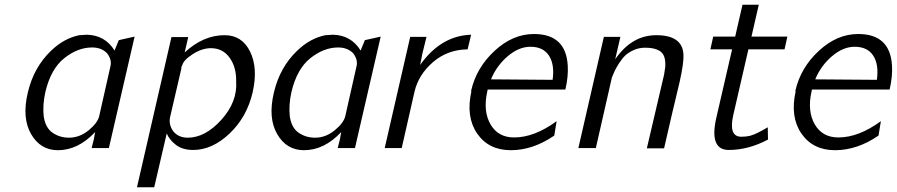

<svg xmlns="http://www.w3.org/2000/svg" viewBox="-20 -627 3798 813"><path d="M98 -236Q123 -342 196 -412Q251 -465 316 -478Q338 -480 348 -480Q425 -478 465 -413L483 -457L550 -472L441 0H368L378 -40Q378 -41 380 -53L383 -68Q311 9 225 9Q151 9 111.5 -59.5Q72 -128 98 -236ZM172 -237Q160 -183 165 -135Q172 -86 202.5 -65Q233 -44 272 -44Q317 -44 355 -75Q393 -106 400 -135L448 -348Q454 -375 433 -402Q409 -426 370 -426Q309 -426 252 -380.5Q195 -335 172 -237Z M560 166 706 -470H777L762 -405Q841 -478 931 -478Q1005 -478 1039 -408.5Q1073 -339 1050 -237Q1026 -132 952.5 -62Q879 8 798 8Q753 8 725 -13.5Q697 -35 686 -62L633 166ZM751 -349Q751 -348 750 -346.5Q749 -345 748 -344V-340V-337L700 -130Q694 -99 713 -72Q735 -44 775 -44Q849 -44 917.5 -120Q986 -196 980 -283Q981 -343 952 -383Q923 -423 873 -423Q836 -423 796.5 -398Q757 -373 751 -349Z M1140 -236Q1165 -342 1238 -412Q1293 -465 1358 -478Q1380 -480 1390 -480Q1467 -478 1507 -413L1525 -457L1592 -472L1483 0H1410L1420 -40Q1420 -41 1422 -53L1425 -68Q1353 9 1267 9Q1193 9 1153.5 -59.5Q1114 -128 1140 -236ZM1214 -237Q1202 -183 1207 -135Q1214 -86 1244.5 -65Q1275 -44 1314 -44Q1359 -44 1397 -75Q1435 -106 1442 -135L1490 -348Q1496 -375 1475 -402Q1451 -426 1412 -426Q1351 -426 1294 -380.5Q1237 -335 1214 -237Z M1609 0 1717 -471H1786L1768 -398Q1768 -397 1766.5 -389.5Q1765 -382 1764 -377L1759 -352Q1847 -476 1975 -480L1960 -418Q1875 -417 1813.5 -364Q1752 -311 1735 -238L1681 0Z M1976 -240 1975 -241Q1975 -242 1975 -243Q1997 -340 2074 -411.5Q2151 -483 2241 -483Q2376 -483 2384 -350Q2387 -303 2374 -248H2045Q2045 -246 2044 -243Q2043 -240 2043 -238Q2025 -156 2057 -100.5Q2089 -45 2157 -45Q2243 -45 2337 -114L2327 -53Q2237 9 2143 9Q2049 9 2000.5 -61.5Q1952 -132 1976 -240ZM2059 -291 2320 -289Q2329 -354 2304.5 -391.5Q2280 -429 2226 -429Q2177 -429 2130 -389Q2083 -349 2059 -291Z M2429 0 2537 -471H2607L2585 -376Q2655 -478 2759 -478Q2870 -478 2874 -396Q2876 -362 2858 -281Q2824 -140 2792 1H2719L2792 -311Q2796 -336 2797 -344Q2799 -377 2789 -395Q2772 -425 2711 -425Q2686 -425 2663.5 -415Q2641 -405 2627.5 -392Q2614 -379 2601 -358.5Q2588 -338 2583 -327Q2578 -316 2571 -299L2503 0Z M2988 -418 3000 -472H3093L3124 -607H3193L3162 -472H3314L3302 -418H3149L3085 -140Q3064 -48 3119 -48Q3140 -48 3156 -52Q3171 -56 3189 -65Q3207 -74 3218.5 -81Q3230 -88 3231 -88Q3231 -80 3231.5 -62Q3232 -44 3232 -36Q3149 8 3066 8Q2981 8 3014 -132L3080 -418Z M3349 -240 3348 -241Q3348 -242 3348 -243Q3370 -340 3447 -411.5Q3524 -483 3614 -483Q3749 -483 3757 -350Q3760 -303 3747 -248H3418Q3418 -246 3417 -243Q3416 -240 3416 -238Q3398 -156 3430 -100.5Q3462 -45 3530 -45Q3616 -45 3710 -114L3700 -53Q3610 9 3516 9Q3422 9 3373.5 -61.5Q3325 -132 3349 -240ZM3432 -291 3693 -289Q3702 -354 3677.5 -391.5Q3653 -429 3599 -429Q3550 -429 3503 -389Q3456 -349 3432 -291Z"/></svg>

Font: Coval
Style: ExtraLight Italic
Weight: 200
Foundry: Context Ltd
Version: Version 001.000